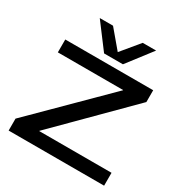

<svg xmlns="http://www.w3.org/2000/svg" viewBox="-209 -1094 1198 1254"><g transform="rotate(30 390.5 -467.0)"><path d="M33 0V-90L548 -601V-603H56V-700H719V-611L208 -99V-97H753V0ZM606 -934 463 -748H321L181 -934H281L394 -800L505 -934Z"/></g></svg>

Font: Georama Extended Medium
Style: Regular
Weight: 500
Width: 7
Designer: Jean-Baptiste Levee
Foundry: Production Type
Version: Version 1.000